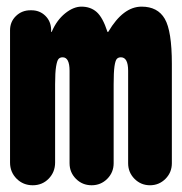

<svg xmlns="http://www.w3.org/2000/svg" viewBox="-20 -550 540 570"><path d="M400.4 -530.3Q448.2 -530.3 469.2 -494.1Q490.2 -458 490.2 -360.4V-65.4Q490.2 -38.1 471.2 -19Q452.1 0 425.3 0Q398.4 0 379.4 -19Q360.4 -38.1 360.4 -65.4V-339.8Q360.4 -379.9 338.9 -379.9Q331.1 -379.9 326.7 -375Q322.3 -370.1 319.8 -352.5Q317.4 -335 317.4 -299.8V-65.4Q317.4 -38.1 298.3 -19Q279.3 0 252 0Q224.6 0 205.6 -19Q186.5 -38.1 186.5 -65.4V-339.8Q186.5 -379.9 166 -379.9Q158.2 -379.9 153.8 -375Q149.4 -370.1 146.5 -352.5Q143.6 -335 143.6 -299.8V-67.4Q143.6 -39.1 124.5 -19.5Q105.5 0 77.1 0Q48.8 0 29.3 -19.5Q9.8 -39.1 9.8 -67.4V-460Q9.8 -485.4 27.3 -502.4Q44.9 -519.5 70.3 -519.5H73.2Q97.7 -519.5 114.3 -503.4Q130.9 -487.3 131.8 -462.9V-456.1Q131.8 -455.1 132.8 -455.1Q133.8 -455.1 133.8 -456.1Q148.4 -490.2 173.3 -510.3Q198.2 -530.3 221.7 -530.3Q249 -530.3 267.1 -514.2Q285.2 -498 298.8 -456.1Q298.8 -455.1 299.8 -455.1Q301.8 -455.1 301.8 -456.1Q345.7 -530.3 400.4 -530.3Z"/></svg>

Font: Rounded-X Mgen+ 1m bold
Style: Bold
Weight: 700
Designer: [Source Han Sans]
Ryoko NISHIZUKA  (kana & ideographs); Paul D. Hunt (Latin, Greek & Cyrillic); Wenlong ZHANG  (bopomofo
Version: Version 1.059.20150602